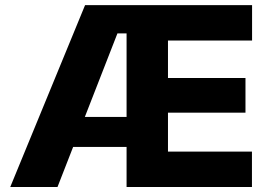

<svg xmlns="http://www.w3.org/2000/svg" viewBox="-20 -748 1075 768"><path d="M21 0 320.3 -727.5H988.3V-585.9H651.9V-436H961.9V-297.4H651.9V-141.6H987.8V0H486.3V-614.3H449.7L210 0ZM193.8 -160.2V-280.3H574.7V-160.2Z"/></svg>

Font: Inter 16pt ExtraBold
Style: Regular
Weight: 800
Version: Version 4.001;git-66647c0bb